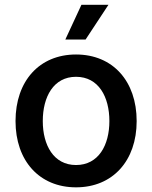

<svg xmlns="http://www.w3.org/2000/svg" viewBox="-20 -784 645 815"><path d="M302.7 11.2C458.5 11.2 560.1 -101.6 560.1 -270C560.1 -439.9 458.5 -552.7 302.7 -552.7C147 -552.7 45.9 -439.9 45.9 -270C45.9 -101.6 147 11.2 302.7 11.2ZM302.7 -83.5C207.5 -83.5 161.6 -168 161.6 -270C161.6 -373.5 207.5 -458 302.7 -458C398.4 -458 444.3 -373 444.3 -270C444.3 -168 398.4 -83.5 302.7 -83.5ZM257.3 -616.2H343.3L440.4 -763.7H325.7Z"/></svg>

Font: Raveo Medium
Style: Regular
Weight: 500
Designer: Jakub Foglar, Rasmus Andersson (Inter)
Foundry: Jakubfoglar.com
Version: Version 1.100;Glyphs 3.2.3 (3260)